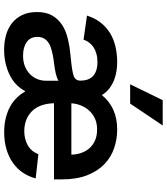

<svg xmlns="http://www.w3.org/2000/svg" viewBox="43 -862 830 957"><g transform="rotate(90 458.5 -384.0)"><path d="M228.7 11Q190.3 11 156.1 1.6Q121.8 -7.8 96.2 -27.9Q70.7 -47.9 55.6 -78.8Q40.5 -109.7 40.5 -153.1Q40.5 -198.9 58.2 -229.4Q92 -286.6 170.8 -305.8Q183.2 -308.6 194.4 -310.9Q205.6 -313.2 215.6 -315Q222.7 -316.1 237 -317.6Q251.4 -319.2 273.1 -321.7Q334.2 -327.4 358.3 -335.6Q382.5 -343.8 382.5 -370Q382.5 -388.5 377.3 -403.9Q372.2 -419.4 361 -430.6Q349.8 -441.8 332.2 -448Q314.6 -454.2 290.1 -454.2Q267 -454.2 248.6 -449Q230.1 -443.9 216.1 -434.7Q202.1 -425.4 192.5 -412.6Q182.9 -399.9 178.3 -384.9L58.2 -402Q70.7 -441.4 92.9 -469.8Q115.1 -498.2 145.1 -516.7Q175.1 -535.2 212.2 -543.9Q249.3 -552.6 291.2 -552.6Q311.4 -552.6 334.3 -549.2Q357.2 -545.8 379.4 -537.1Q401.6 -528.4 421.2 -513.7Q440.7 -498.9 454.2 -476.2Q516.7 -552.6 625.7 -552.6Q674.7 -552.6 719.6 -537.1Q764.6 -521.7 799 -488.5Q833.5 -455.3 854 -402.9Q874.6 -350.5 874.6 -277V-237.6H495Q497.5 -164.1 536.2 -126.4Q575.3 -89.5 634.2 -89.5Q672.2 -89.5 702.8 -105.8Q734 -122.5 749.3 -159.8L869.7 -146.3Q860.4 -110.8 840.7 -81.9Q821 -52.9 791.5 -32.3Q762.1 -11.7 723.5 -0.5Q685 10.7 638.5 10.7Q601.2 10.7 570 3Q538.7 -4.6 513.5 -18.1Q488.3 -31.6 469.3 -50.6Q450.3 -69.6 437.5 -92.7H433.6Q407.7 -42.3 351.6 -15.6Q295.5 11 228.7 11ZM256.4 -83.5Q287.3 -83.1 310.9 -92.7Q334.5 -102.3 350.5 -118.3Q366.5 -134.2 374.6 -154.5Q382.8 -174.7 382.8 -195.7V-259.9Q367.9 -251.1 345.3 -246.1Q322.8 -241.1 295.8 -237.9Q248.6 -232.6 213.4 -220.5Q164.4 -201.3 164.4 -155.2Q164.4 -119.7 190.3 -101.6Q216.3 -83.5 256.4 -83.5ZM751.4 -324.2Q750.7 -351.2 742.4 -374.6Q734 -398.1 718.4 -415.3Q702.8 -432.5 679.9 -442.5Q657 -452.4 627.1 -452.4Q595.5 -452.8 571.7 -441.8Q547.9 -430.8 531.4 -412.6Q514.9 -394.5 505.9 -371.3Q496.8 -348 495.4 -324.2ZM496.8 -617.2H400.6L479.8 -779.5H605.8Z"/></g></svg>

Font: Linik Sans SemiBold
Style: Regular
Weight: 600
Designer: Fonts by Rasmus Andersson / Changes by Cristiano Sobral with parts from Marc Monis
Foundry: rsms
Version: Version 3.020; ttfautohint (v1.6)